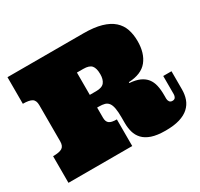

<svg xmlns="http://www.w3.org/2000/svg" viewBox="-153 -916 1182 1132"><g transform="rotate(-30 437.5 -349.5)"><path d="M20 0V-181.2Q63 -181.2 81.5 -192.6Q100.1 -204.1 100.1 -235.8V-482.9Q100.1 -515.1 81.5 -526.6Q63 -538.1 20 -538.1V-719.2H537.1Q608.9 -719.2 658 -705.1Q707 -690.9 736.6 -664.6Q766.1 -638.2 778.6 -601.6Q791 -564.9 791 -520Q791 -438 751.5 -388.9Q711.9 -339.8 625 -335.9V-330.1Q667 -327.1 694.6 -314.5Q722.2 -301.8 738 -281.5Q753.9 -261.2 760.5 -232.7Q767.1 -204.1 767.1 -168V-142.1Q767.1 -129.9 773.4 -120.8Q779.8 -111.8 793 -111.8Q807.1 -111.8 813 -120.8Q818.8 -129.9 818.8 -142.1V-266.1H875V-142.1Q875 -106.9 864.5 -77.4Q854 -47.9 830.1 -25.9Q806.2 -3.9 767.1 8.1Q728 20 670.9 20Q613.8 20 577.4 7.6Q541 -4.9 520.5 -26.9Q500 -48.8 491.9 -77.9Q483.9 -106.9 483.9 -139.2V-176.8Q483.9 -215.8 479.5 -240Q475.1 -264.2 465.1 -277.6Q455.1 -291 439 -295.4Q422.9 -299.8 399.9 -299.8H388.2V-230Q388.2 -204.1 402.6 -192.6Q417 -181.2 454.1 -181.2V0ZM388.2 -386.2H431.2Q472.2 -386.2 487.5 -406Q502.9 -425.8 502.9 -460.9Q502.9 -502 487.5 -520Q472.2 -538.1 431.2 -538.1H388.2Z"/></g></svg>

Font: Ultra
Style: Regular
Weight: 400
Designer: Astigmatic (AOETI)
Foundry: Astigmatic (AOETI)
Version: Version 1.001